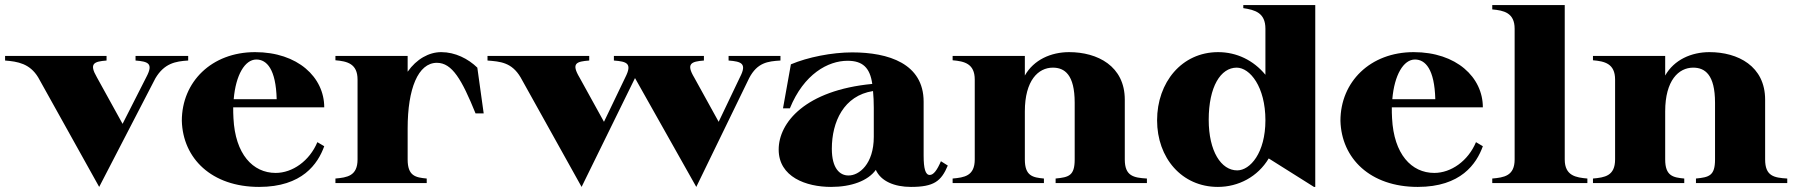

<svg xmlns="http://www.w3.org/2000/svg" viewBox="-26 -720 7051 755"><path d="M714 -482V-500H507V-482C556 -478 578 -471 550 -418L456 -233L355 -416C323 -471 344 -478 393 -482V-500H-6V-482C44 -478 91 -470 124 -416L364 15L585 -412C620 -471 664 -479 714 -482Z M993 15C1163 15 1224 -76 1249 -145L1222 -161C1191 -87 1124 -40 1058 -40C968 -40 899 -114 892 -255C891 -270 891 -284 891 -298H1249C1249 -416 1145 -515 977 -515C806 -515 689 -398 689 -245C693 -97 806 15 993 15ZM893 -330C901 -425 937 -486 982 -486C1023 -486 1059 -448 1062 -330Z M1577 -93V-215C1577 -371 1618 -473 1692 -473C1752 -473 1790 -407 1844 -274H1876L1851 -454C1815 -489 1764 -515 1709 -515C1661 -515 1612 -488 1577 -438V-500H1293V-483C1339 -479 1380 -470 1380 -407V-93C1380 -28 1339 -22 1293 -18V0H1652V-18C1608 -22 1577 -28 1577 -93Z M2021 -416 2261 15 2471 -413 2712 15 2920 -413C2952 -474 2993 -479 3043 -482V-500H2839V-482C2889 -478 2912 -471 2884 -417L2800 -241L2704 -415C2671 -470 2692 -478 2742 -482V-500H2388V-482C2439 -478 2461 -471 2433 -416L2349 -241L2253 -415C2219 -472 2241 -478 2291 -482V-500H1891V-482C1941 -478 1986 -475 2021 -416Z M3242 15C3322 15 3387 -9 3418 -52C3438 -7 3492 15 3556 15C3646 15 3675 -7 3701 -69L3674 -86C3659 -51 3645 -32 3630 -32C3613 -32 3606 -57 3606 -108V-320C3606 -470 3468 -514 3325 -514C3245 -514 3150 -495 3084 -467L3053 -294H3080C3135 -429 3230 -481 3307 -481C3366 -481 3395 -454 3404 -390C3141 -365 3036 -238 3036 -132C3036 -24 3144 15 3242 15ZM3310 -30C3277 -30 3245 -57 3245 -135C3245 -241 3292 -344 3407 -362C3409 -343 3410 -318 3410 -296V-182C3410 -75 3352 -29 3310 -30Z M4397 -93V-328C4397 -460 4290 -515 4178 -515C4107 -515 4039 -485 4004 -423V-500H3720V-483C3766 -479 3807 -470 3807 -407V-93C3807 -28 3766 -22 3720 -18V0H4079V-18C4035 -22 4004 -28 4004 -93V-282C4004 -404 4057 -454 4114 -454C4160 -454 4200 -427 4200 -316V-93C4200 -29 4177 -23 4125 -18V0H4484V-18C4431 -21 4397 -28 4397 -93Z M4763 15C4844 15 4920 -25 4963 -97L5141 15H5146V-700H4863V-688C4909 -681 4950 -670 4950 -607V-426C4903 -483 4837 -515 4764 -515C4621 -515 4524 -396 4524 -247C4524 -99 4621 15 4763 15ZM4839 -50C4776 -50 4727 -125 4727 -249C4727 -379 4774 -454 4837 -454C4889 -454 4950 -379 4950 -247C4950 -119 4890 -50 4839 -50Z M5549 15C5719 15 5780 -76 5805 -145L5778 -161C5747 -87 5680 -40 5614 -40C5524 -40 5455 -114 5448 -255C5447 -270 5447 -284 5447 -298H5805C5805 -416 5701 -515 5533 -515C5362 -515 5245 -398 5245 -245C5249 -97 5362 15 5549 15ZM5449 -330C5457 -425 5493 -486 5538 -486C5579 -486 5615 -448 5618 -330Z M5842 -18V0H6216V-18C6172 -22 6127 -28 6127 -93V-700H5842V-683C5887 -679 5930 -670 5930 -607V-93C5930 -28 5888 -22 5842 -18Z M6915 -93V-328C6915 -460 6808 -515 6696 -515C6625 -515 6557 -485 6522 -423V-500H6238V-483C6284 -479 6325 -470 6325 -407V-93C6325 -28 6284 -22 6238 -18V0H6597V-18C6553 -22 6522 -28 6522 -93V-282C6522 -404 6575 -454 6632 -454C6678 -454 6718 -427 6718 -316V-93C6718 -29 6695 -23 6643 -18V0H7002V-18C6949 -21 6915 -28 6915 -93Z"/></svg>

Font: Sprat
Style: Bold
Weight: 700
Designer: Ethan Nakache
Foundry: Collletttivo
Version: Version 2.000;Glyphs 3.2 (3217)